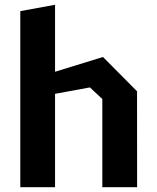

<svg xmlns="http://www.w3.org/2000/svg" viewBox="-20 -785 660 805"><path d="M409 -369.8 356.9 -418.5 128.3 -376.4V-458.7L411.8 -546.1L554.6 -402.2L554.9 0H409ZM65.1 -738.3 210.8 -765V0H65.1Z"/></svg>

Font: Monaspace Krypton Var ExLight
Style: Regular
Weight: 200
Designer: Riley Cran and the Lettermatic Team
Version: Version 1.200 (Monaspace Krypton Var)